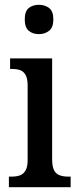

<svg xmlns="http://www.w3.org/2000/svg" viewBox="-20 -779 327 799"><path d="M17 0V-44H28Q48 -44 62.5 -49Q77 -54 86 -69Q95 -84 95 -113V-423Q95 -452 86.5 -467Q78 -482 64 -487Q50 -492 31 -492H22V-536H197V-117Q197 -86 205 -70.5Q213 -55 228.5 -49.5Q244 -44 263 -44H274V0ZM142 -637Q116 -637 99.5 -651Q83 -665 83 -698Q83 -732 99.5 -745.5Q116 -759 142 -759Q167 -759 184.5 -745.5Q202 -732 202 -698Q202 -665 184.5 -651Q167 -637 142 -637Z"/></svg>

Font: Noto Serif Khmer Condensed Medium
Style: Regular
Weight: 500
Width: 3
Designer: Danh Hong and the Monotype Design Team
Foundry: Monotype Imaging Inc.
Version: Version 2.004